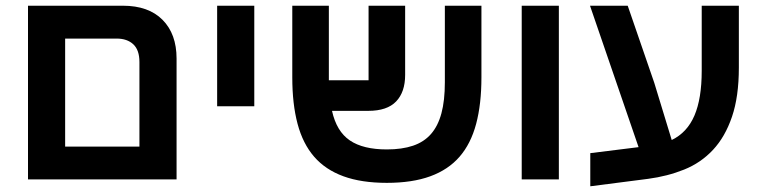

<svg xmlns="http://www.w3.org/2000/svg" viewBox="-20 -628 2664 672"><path d="M78 -608H410Q500 -608 549 -558.5Q598 -509 598 -423V0H78ZM468 -115V-411Q468 -453 446.5 -473Q425 -493 388 -493H208V-115Z M740 -608H870V-256H740Z M1334 12Q1245 12 1182 -11Q1119 -34 1079.5 -79.5Q1040 -125 1021.5 -194.5Q1003 -264 1003 -357V-608H1131V-347H1270V-608H1398V-366Q1398 -306 1366.5 -273Q1335 -240 1269 -240H1142Q1158 -168 1204.5 -136.5Q1251 -105 1334 -105Q1387 -105 1425.5 -118Q1464 -131 1488.5 -159Q1513 -187 1525 -231.5Q1537 -276 1537 -340V-608H1665V-357Q1665 -264 1646.5 -194.5Q1628 -125 1588.5 -79.5Q1549 -34 1486 -11Q1423 12 1334 12Z M1806 -608H1936V0H1806Z M2046 -92 2215 -113 2045 -608H2177L2270 -338L2331 -138Q2385 -164 2410.5 -223.5Q2436 -283 2436 -380V-608H2566V-391Q2566 -290 2542 -219.5Q2518 -149 2475.5 -103.5Q2433 -58 2374.5 -34.5Q2316 -11 2248 -2L2046 24Z"/></svg>

Font: IBM Plex Sans Hebrew SemiBold
Style: Regular
Weight: 600
Designer: Mike Abbink, Paul van der Laan, Pieter van Rosmalen, Yanek Iontef
Foundry: Bold Monday
Version: Version 1.2